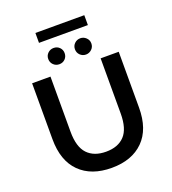

<svg xmlns="http://www.w3.org/2000/svg" viewBox="-176 -1137 1141 1277"><g transform="rotate(-20 394.5 -498.5)"><path d="M395 10Q251 10 169.5 -71Q88 -152 88 -305V-700H218V-310Q218 -202 264.5 -153Q311 -104 396 -104Q481 -104 527 -153Q573 -202 573 -310V-700H701V-305Q701 -152 619.5 -71Q538 10 395 10ZM491 -757Q467 -757 450 -773.5Q433 -790 433 -815Q433 -839 450 -855.5Q467 -872 491 -872Q514 -872 531.5 -855.5Q549 -839 549 -815Q549 -790 531.5 -773.5Q514 -757 491 -757ZM302 -757Q278 -757 261 -773.5Q244 -790 244 -815Q244 -839 261 -855.5Q278 -872 302 -872Q327 -872 343.5 -855.5Q360 -839 360 -815Q360 -790 343.5 -773.5Q327 -757 302 -757ZM223 -937V-1007H569V-937Z"/></g></svg>

Font: Montserrat Thin SemiBold
Style: Regular
Weight: 600
Version: Version 9.000